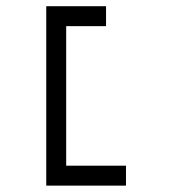

<svg xmlns="http://www.w3.org/2000/svg" viewBox="-20 -582 540 602"><path d="M375 0V-62.5H187.5V-500H312.5V-562.5H125V0Z"/></svg>

Font: UnifontExMono
Style: Regular
Weight: 500
Version: Version 15.0.06